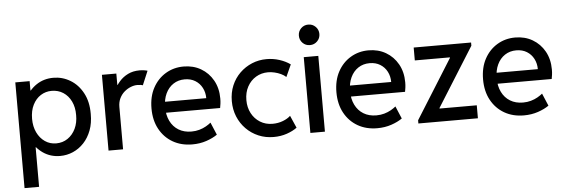

<svg xmlns="http://www.w3.org/2000/svg" viewBox="-56 -922 3868 1310"><g transform="rotate(-5 1878.5 -266.5)"><path d="M63.5 205.1V-519H161.6V-455.1H175.3L148.9 -405.8V-125.5L180.7 -65.9H163.1V205.1ZM325.2 7.8Q259.8 7.8 208.7 -27.3Q157.7 -62.5 128.4 -123.5Q99.1 -184.6 98.6 -261.2Q99.1 -339.4 128.2 -399.4Q157.2 -459.5 208 -493.7Q258.8 -527.8 324.2 -527.8Q386.2 -527.8 439.7 -495.8Q493.2 -463.9 525.6 -403.8Q558.1 -343.8 557.6 -260.3Q558.1 -197.3 539.3 -147.7Q520.5 -98.1 488 -63.5Q455.6 -28.8 413.6 -10.5Q371.6 7.8 325.2 7.8ZM305.7 -80.1Q350.1 -80.1 384.5 -103.5Q418.9 -127 438.5 -167.7Q458 -208.5 457.5 -260.7Q458 -314 438.5 -354.5Q418.9 -395 384.3 -417.5Q349.6 -439.9 305.2 -439.9Q264.2 -439.9 230.2 -418.5Q196.3 -397 176 -356.7Q155.8 -316.4 155.8 -260.7Q155.8 -208.5 175.3 -167.7Q194.8 -127 228.8 -103.5Q262.7 -80.1 305.7 -80.1Z M656.7 0V-519H755.4V-441.4H769L739.3 -408.2Q752.9 -438.5 777.1 -465.8Q801.3 -493.2 835.7 -510Q870.1 -526.9 915 -526.9Q932.6 -526.9 947.8 -524.4Q962.9 -522 969.2 -519.5L928.7 -423.3Q925.3 -425.3 914.6 -427Q903.8 -428.7 890.6 -428.7Q869.1 -428.7 845.7 -419.4Q822.3 -410.2 802 -392.8Q781.7 -375.5 769 -349.6Q756.3 -323.7 756.3 -290V0Z M1230.5 7.8Q1154.8 7.8 1096.9 -25.6Q1039.1 -59.1 1006.3 -119.4Q973.6 -179.7 973.6 -260.3Q973.6 -341.8 1005.9 -401.4Q1038.1 -460.9 1093.3 -493.9Q1148.4 -526.9 1216.3 -526.9Q1282.7 -526.9 1334.7 -496.6Q1386.7 -466.3 1417 -412.4Q1447.3 -358.4 1447.3 -287.6Q1447.3 -268.1 1445.1 -251.7Q1442.9 -235.4 1440.4 -223.1H1048.8V-298.3H1352.1Q1352.1 -337.4 1335.4 -369.4Q1318.8 -401.4 1288.3 -420.2Q1257.8 -439 1216.3 -439Q1171.9 -439 1138.2 -416.7Q1104.5 -394.5 1085.7 -354.5Q1066.9 -314.5 1066.9 -261.2Q1066.9 -207 1086.9 -166.3Q1106.9 -125.5 1144 -102.8Q1181.2 -80.1 1231.9 -80.1Q1261.2 -80.1 1286.6 -87.4Q1312 -94.7 1332 -106.2Q1352.1 -117.7 1366.2 -129.4L1402.3 -43.9Q1372.1 -22.5 1327.4 -7.3Q1282.7 7.8 1230.5 7.8Z M1787.6 5.9Q1731.9 5.9 1684.1 -14.4Q1636.2 -34.7 1600.1 -71.3Q1564 -107.9 1543.9 -156.7Q1523.9 -205.6 1523.9 -262.2Q1523.9 -320.8 1544.4 -369.4Q1564.9 -418 1601.3 -453.4Q1637.7 -488.8 1684.6 -508.3Q1731.4 -527.8 1784.7 -527.8Q1830.1 -527.8 1872.6 -514.2Q1915 -500.5 1946.8 -477.5L1909.2 -394.5Q1895 -407.7 1874.8 -417.2Q1854.5 -426.8 1831.5 -432.1Q1808.6 -437.5 1787.1 -437.5Q1741.2 -437.5 1704.1 -415.3Q1667 -393.1 1645.3 -353.3Q1623.5 -313.5 1623.5 -260.7Q1623.5 -210.4 1644.5 -170.7Q1665.5 -130.9 1702.9 -107.7Q1740.2 -84.5 1788.1 -84.5Q1826.2 -84.5 1859.1 -97.2Q1892.1 -109.9 1911.1 -128.4L1948.2 -43.9Q1920.4 -22.9 1878.4 -8.5Q1836.4 5.9 1787.6 5.9Z M2039.1 0V-519H2138.7V0ZM2088.9 -597.2Q2059.1 -597.2 2038.8 -617.7Q2018.6 -638.2 2018.6 -667.5Q2018.6 -696.8 2038.8 -717.3Q2059.1 -737.8 2088.9 -737.8Q2118.2 -737.8 2138.7 -717.3Q2159.2 -696.8 2159.2 -667.5Q2159.2 -638.2 2138.7 -617.7Q2118.2 -597.2 2088.9 -597.2Z M2497.1 7.8Q2421.4 7.8 2363.5 -25.6Q2305.7 -59.1 2272.9 -119.4Q2240.2 -179.7 2240.2 -260.3Q2240.2 -341.8 2272.5 -401.4Q2304.7 -460.9 2359.9 -493.9Q2415 -526.9 2482.9 -526.9Q2549.3 -526.9 2601.3 -496.6Q2653.3 -466.3 2683.6 -412.4Q2713.9 -358.4 2713.9 -287.6Q2713.9 -268.1 2711.7 -251.7Q2709.5 -235.4 2707 -223.1H2315.4V-298.3H2618.7Q2618.7 -337.4 2602.1 -369.4Q2585.4 -401.4 2554.9 -420.2Q2524.4 -439 2482.9 -439Q2438.5 -439 2404.8 -416.7Q2371.1 -394.5 2352.3 -354.5Q2333.5 -314.5 2333.5 -261.2Q2333.5 -207 2353.5 -166.3Q2373.5 -125.5 2410.6 -102.8Q2447.8 -80.1 2498.5 -80.1Q2527.8 -80.1 2553.2 -87.4Q2578.6 -94.7 2598.6 -106.2Q2618.7 -117.7 2632.8 -129.4L2668.9 -43.9Q2638.7 -22.5 2594 -7.3Q2549.3 7.8 2497.1 7.8Z M2778.8 0V-22L3032.2 -426.8V-430.7H2792V-519H3185.1V-497.1L2931.6 -92.8V-88.9H3186.5V0Z M3501.5 7.8Q3425.8 7.8 3367.9 -25.6Q3310.1 -59.1 3277.3 -119.4Q3244.6 -179.7 3244.6 -260.3Q3244.6 -341.8 3276.9 -401.4Q3309.1 -460.9 3364.3 -493.9Q3419.4 -526.9 3487.3 -526.9Q3553.7 -526.9 3605.7 -496.6Q3657.7 -466.3 3688 -412.4Q3718.3 -358.4 3718.3 -287.6Q3718.3 -268.1 3716.1 -251.7Q3713.9 -235.4 3711.4 -223.1H3319.8V-298.3H3623Q3623 -337.4 3606.4 -369.4Q3589.8 -401.4 3559.3 -420.2Q3528.8 -439 3487.3 -439Q3442.9 -439 3409.2 -416.7Q3375.5 -394.5 3356.7 -354.5Q3337.9 -314.5 3337.9 -261.2Q3337.9 -207 3357.9 -166.3Q3377.9 -125.5 3415 -102.8Q3452.1 -80.1 3502.9 -80.1Q3532.2 -80.1 3557.6 -87.4Q3583 -94.7 3603 -106.2Q3623 -117.7 3637.2 -129.4L3673.3 -43.9Q3643.1 -22.5 3598.4 -7.3Q3553.7 7.8 3501.5 7.8Z"/></g></svg>

Font: Reddit Sans Medium
Style: Regular
Weight: 500
Designer: Stephen Hutchings
Foundry: Reddit
Version: Version 1.014